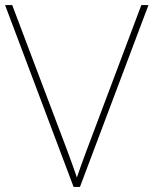

<svg xmlns="http://www.w3.org/2000/svg" viewBox="-20 -785 603 754"><path d="M563 -765H535L320 -194C303 -149 292 -118 282 -88C272 -118 258 -156 244 -194L28 -765H0L269 -51H294Z"/></svg>

Font: Noto Sans Tamil UI Thin
Style: Regular
Weight: 100
Designer: Jelle Bosma - Monotype Design Team
Foundry: Monotype Imaging Inc.
Version: Version 2.004